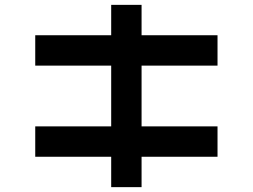

<svg xmlns="http://www.w3.org/2000/svg" viewBox="-20 -770 1040 790"><path d="M562.5 -125V0H437.5V-125H125V-250H437.5V-500H125V-625H437.5V-750H562.5V-625H875V-500H562.5V-250H875V-125Z"/></svg>

Font: Xanmono
Style: Regular
Weight: 400
Designer: GGBotNet
Foundry: GGBotNet
Version: 1.00